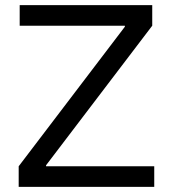

<svg xmlns="http://www.w3.org/2000/svg" viewBox="-20 -727 673 747"><path d="M52.7 0H580.1V-80.1H159.2V-84L572.3 -627V-707H56.6V-627H465.8V-623L52.7 -80.1Z"/></svg>

Font: Wanted Sans
Style: Regular
Weight: 400
Designer: Original Design by Kil Hyung-jin and Kang Hanbin, Wanted Lab, Inc; Hangeul from Source Han Sans by Jang Soo-young and Ka
Foundry: Wanted Lab, Inc.
Version: Version 1.001;Glyphs 3.2 (3227)